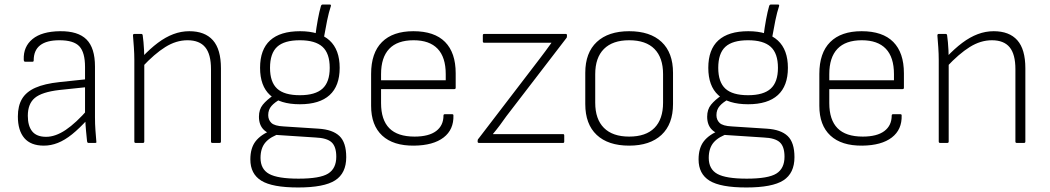

<svg xmlns="http://www.w3.org/2000/svg" viewBox="-20 -632 4641 849"><path d="M371 0Q368 0 366.5 -2.5Q365 -5 365 -7Q363 -26 360.5 -52.5Q358 -79 357 -105L356 -125V-336Q356 -400 331 -427Q306 -454 243 -454Q129 -454 129 -365Q129 -359 124 -359H91Q85 -359 85 -369Q83 -426 124 -459.5Q165 -493 245 -494Q325 -495 362.5 -457.5Q400 -420 400 -338V-114Q400 -83 402 -56.5Q404 -30 406 -6Q408 0 401 0ZM174 12Q116 12 87.5 -21.5Q59 -55 59 -117Q59 -164 77.5 -195Q96 -226 136.5 -244Q177 -262 243 -269L366 -282V-247L242 -234Q165 -225 134 -199Q103 -173 103 -120Q103 -75 122.5 -51Q142 -27 184 -27Q225 -27 270.5 -57.5Q316 -88 370 -150V-107Q331 -64 298.5 -38Q266 -12 235.5 0Q205 12 174 12Z M919 0Q913 0 913 -6V-326Q913 -392 887.5 -423Q862 -454 809 -454Q759 -454 711 -424Q663 -394 609 -336V-380Q644 -417 678 -442.5Q712 -468 746.5 -481Q781 -494 817 -494Q886 -494 921.5 -454Q957 -414 957 -330V-6Q957 0 951 0ZM580 0Q574 0 574 -6V-367Q574 -393 572 -422.5Q570 -452 568 -475Q568 -482 574 -482H605Q610 -482 611 -476Q613 -463 614.5 -445.5Q616 -428 617 -410Q618 -392 618 -375V-359V-6Q618 0 612 0Z M1298 197Q1184 197 1135.5 167Q1087 137 1087 73Q1087 23 1110 -7Q1133 -37 1181 -56L1223 -43Q1176 -28 1154 -2.5Q1132 23 1132 66Q1132 116 1170 137Q1208 158 1300 158Q1395 158 1431 135.5Q1467 113 1467 61Q1467 16 1446 -3Q1425 -22 1375 -24L1207 -35Q1168 -37 1146.5 -58Q1125 -79 1125 -116Q1125 -148 1142 -169Q1159 -190 1191 -212L1221 -194Q1195 -180 1180.5 -163.5Q1166 -147 1166 -123Q1166 -102 1180 -88.5Q1194 -75 1234 -73L1389 -63Q1451 -59 1481 -30.5Q1511 -2 1511 63Q1511 134 1462 165.5Q1413 197 1298 197ZM1306 -171Q1218 -171 1174 -211.5Q1130 -252 1130 -332Q1130 -413 1174.5 -453.5Q1219 -494 1307 -494Q1393 -494 1437.5 -453Q1482 -412 1482 -332Q1482 -252 1437.5 -211.5Q1393 -171 1306 -171ZM1306 -211Q1374 -211 1406 -240Q1438 -269 1438 -332Q1438 -396 1406 -425Q1374 -454 1306 -454Q1237 -454 1205.5 -425Q1174 -396 1174 -332Q1174 -269 1205.5 -240Q1237 -211 1306 -211ZM1411 -459 1374 -471Q1379 -511 1385.5 -546Q1392 -581 1399 -605Q1401 -612 1407 -612H1438Q1445 -612 1443 -605Q1434 -578 1426.5 -541.5Q1419 -505 1411 -459Z M1811 12Q1719 13 1670 -32.5Q1621 -78 1621 -164V-305Q1621 -398 1669 -446Q1717 -494 1808 -494Q1901 -494 1948 -446.5Q1995 -399 1995 -308V-244Q1995 -238 1989 -238H1665V-176Q1665 -102 1701.5 -65Q1738 -28 1813 -28Q1876 -28 1908.5 -52.5Q1941 -77 1941 -121Q1941 -127 1947 -127H1979Q1985 -127 1985 -122Q1987 -59 1941.5 -24Q1896 11 1811 12ZM1665 -277H1951V-304Q1951 -379 1915 -416.5Q1879 -454 1809 -454Q1737 -454 1701 -416Q1665 -378 1665 -304Z M2098 0Q2092 0 2092 -6V-9Q2092 -16 2096 -19L2364 -369Q2378 -387 2391.5 -405.5Q2405 -424 2418 -442V-443Q2394 -443 2368 -443Q2342 -443 2316 -443H2121Q2115 -443 2115 -449V-476Q2115 -482 2121 -482H2482Q2487 -482 2487 -476V-473Q2487 -470 2486.5 -467.5Q2486 -465 2484 -463L2219 -118Q2205 -98 2190.5 -78.5Q2176 -59 2160 -40V-39Q2183 -39 2205 -39Q2227 -39 2248 -39H2470Q2475 -39 2475 -33V-6Q2475 0 2470 0Z M2762 12Q2669 12 2618.5 -35.5Q2568 -83 2568 -172V-310Q2568 -399 2619 -446.5Q2670 -494 2762 -494Q2855 -494 2905.5 -446.5Q2956 -399 2956 -310V-172Q2956 -83 2905 -35.5Q2854 12 2762 12ZM2762 -28Q2836 -28 2874 -66.5Q2912 -105 2912 -178V-304Q2912 -377 2874 -415.5Q2836 -454 2762 -454Q2689 -454 2650.5 -415.5Q2612 -377 2612 -304V-178Q2612 -105 2650.5 -66.5Q2689 -28 2762 -28Z M3280 197Q3166 197 3117.5 167Q3069 137 3069 73Q3069 23 3092 -7Q3115 -37 3163 -56L3205 -43Q3158 -28 3136 -2.5Q3114 23 3114 66Q3114 116 3152 137Q3190 158 3282 158Q3377 158 3413 135.5Q3449 113 3449 61Q3449 16 3428 -3Q3407 -22 3357 -24L3189 -35Q3150 -37 3128.5 -58Q3107 -79 3107 -116Q3107 -148 3124 -169Q3141 -190 3173 -212L3203 -194Q3177 -180 3162.5 -163.5Q3148 -147 3148 -123Q3148 -102 3162 -88.5Q3176 -75 3216 -73L3371 -63Q3433 -59 3463 -30.5Q3493 -2 3493 63Q3493 134 3444 165.5Q3395 197 3280 197ZM3288 -171Q3200 -171 3156 -211.5Q3112 -252 3112 -332Q3112 -413 3156.5 -453.5Q3201 -494 3289 -494Q3375 -494 3419.5 -453Q3464 -412 3464 -332Q3464 -252 3419.5 -211.5Q3375 -171 3288 -171ZM3288 -211Q3356 -211 3388 -240Q3420 -269 3420 -332Q3420 -396 3388 -425Q3356 -454 3288 -454Q3219 -454 3187.5 -425Q3156 -396 3156 -332Q3156 -269 3187.5 -240Q3219 -211 3288 -211ZM3393 -459 3356 -471Q3361 -511 3367.5 -546Q3374 -581 3381 -605Q3383 -612 3389 -612H3420Q3427 -612 3425 -605Q3416 -578 3408.5 -541.5Q3401 -505 3393 -459Z M3793 12Q3701 13 3652 -32.5Q3603 -78 3603 -164V-305Q3603 -398 3651 -446Q3699 -494 3790 -494Q3883 -494 3930 -446.5Q3977 -399 3977 -308V-244Q3977 -238 3971 -238H3647V-176Q3647 -102 3683.5 -65Q3720 -28 3795 -28Q3858 -28 3890.5 -52.5Q3923 -77 3923 -121Q3923 -127 3929 -127H3961Q3967 -127 3967 -122Q3969 -59 3923.5 -24Q3878 11 3793 12ZM3647 -277H3933V-304Q3933 -379 3897 -416.5Q3861 -454 3791 -454Q3719 -454 3683 -416Q3647 -378 3647 -304Z M4476 0Q4470 0 4470 -6V-326Q4470 -392 4444.5 -423Q4419 -454 4366 -454Q4316 -454 4268 -424Q4220 -394 4166 -336V-380Q4201 -417 4235 -442.5Q4269 -468 4303.5 -481Q4338 -494 4374 -494Q4443 -494 4478.5 -454Q4514 -414 4514 -330V-6Q4514 0 4508 0ZM4137 0Q4131 0 4131 -6V-367Q4131 -393 4129 -422.5Q4127 -452 4125 -475Q4125 -482 4131 -482H4162Q4167 -482 4168 -476Q4170 -463 4171.5 -445.5Q4173 -428 4174 -410Q4175 -392 4175 -375V-359V-6Q4175 0 4169 0Z"/></svg>

Font: Sofia Sans ExtraLight
Style: Regular
Weight: 250
Version: Version 4.100-B